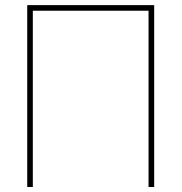

<svg xmlns="http://www.w3.org/2000/svg" viewBox="-20 -748 726 768"><path d="M596.7 -727.5V0H574.2V-705.1H111.3V0H88.9V-727.5Z"/></svg>

Font: Inter 28pt Thin
Style: Regular
Weight: 250
Designer: Rasmus Andersson
Foundry: rsms
Version: Version 4.001;git-66647c0bb